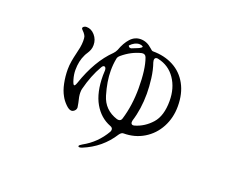

<svg xmlns="http://www.w3.org/2000/svg" viewBox="-103 -767 1205 982"><g transform="rotate(20 500.0 -275.5)"><path d="M806 -331Q806 -268 778.5 -216.5Q751 -165 702 -135.5Q653 -106 592 -106Q581 -106 571 -92Q516 -5 418 35Q410 38 404 38Q398 38 398 33Q398 28 414 19Q485 -20 526 -91Q529 -97 529 -103Q529 -114 515 -119Q458 -141 425 -198.5Q392 -256 392 -349Q392 -365 393 -375V-377Q393 -385 390 -390Q387 -395 382 -395Q375 -395 369 -384Q335 -326 315 -247Q313 -240 313 -226Q313 -207 322 -173Q326 -153 326 -150Q326 -139 318 -131.5Q310 -124 301 -124Q288 -124 270 -142Q252 -160 242 -179Q227 -205 219.5 -242Q212 -279 212 -317Q212 -339 216 -362Q220 -385 225 -405Q230 -424 233.5 -443Q237 -462 237 -479Q237 -497 234.5 -504Q232 -511 224 -521Q221 -525 215 -530.5Q209 -536 209 -540Q209 -545 215 -549Q221 -553 229 -553Q255 -553 274.5 -530.5Q294 -508 294 -478Q294 -463 289.5 -451.5Q285 -440 278 -429.5Q271 -419 268 -412Q250 -376 250 -327Q250 -303 257.5 -277Q265 -251 271 -251Q276 -251 282 -268Q327 -401 403 -475Q412 -484 418 -497Q433 -539 456 -564Q479 -589 511 -589Q545 -589 573 -563Q584 -552 590 -552Q653 -552 702 -526Q751 -500 778.5 -450Q806 -400 806 -331ZM477 -528Q481 -528 487 -531L507 -539Q521 -544 528.5 -550Q536 -556 530 -559Q523 -563 513 -563Q488 -563 464 -538Q467 -528 477 -528ZM612 -175Q612 -167 617.5 -163.5Q623 -160 632 -163Q683 -178 720 -219.5Q757 -261 757 -342Q757 -412 723 -462Q689 -512 629 -525Q627 -526 623 -526Q609 -526 609 -511Q609 -508 611 -500Q624 -463 629.5 -419Q635 -375 635 -337Q635 -254 613 -184Q612 -181 612 -175ZM536 -163Q539 -162 544 -162Q558 -162 562 -177Q586 -256 586 -349Q586 -453 565 -510Q559 -527 540 -524Q486 -511 440 -472Q428 -462 427 -451Q421 -421 421 -386Q421 -328 442 -257Q463 -186 536 -163Z"/></g></svg>

Font: Shippori Mincho B1
Style: Regular
Weight: 400
Designer: FONTDASU
Foundry: FONTDASU / Google Inc. / but / Adobe
Version: Version 3.110; ttfautohint (v1.8.3)